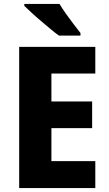

<svg xmlns="http://www.w3.org/2000/svg" viewBox="-20 -951 552 971"><path d="M462 0H77V-714H462V-579H240V-438H446V-303H240V-136H462ZM281 -931Q294 -909 313.5 -881.5Q333 -854 353 -828Q373 -802 387 -784V-771H278Q261 -783 237 -803Q213 -823 187 -845Q161 -867 139 -887.5Q117 -908 103 -921V-931Z"/></svg>

Font: Noto Sans Kannada SemiCondensed ExtraBold
Style: Regular
Weight: 800
Width: 4
Designer: Jelle Bosma - Monotype Design Team
Foundry: Monotype Imaging Inc.
Version: Version 2.005; ttfautohint (v1.8.4.7-5d5b)